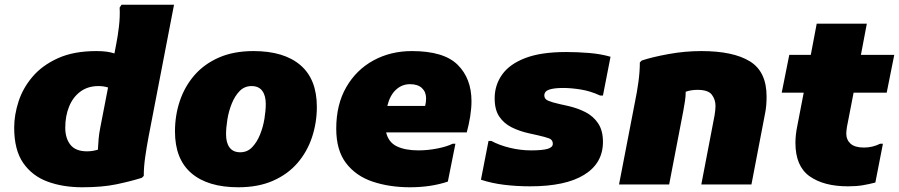

<svg xmlns="http://www.w3.org/2000/svg" viewBox="-20 -780 3802 812"><path d="M580 -28Q532 -13 472 -0.5Q412 12 328 12Q246 12 181 -12Q116 -36 78 -91Q40 -146 40 -240Q40 -294 58.5 -351Q77 -408 118 -456Q159 -504 225.5 -534Q292 -564 388 -564Q412 -564 430.5 -561.5Q449 -559 464 -554L472 -596Q478 -626 483 -667.5Q488 -709 486 -748L494 -760H716L608 -200Q601 -163 594.5 -119Q588 -75 588 -36ZM256 -240Q256 -195 278 -167.5Q300 -140 348 -140Q361 -140 372.5 -142Q384 -144 394 -147Q395 -168 397 -191.5Q399 -215 404 -240L437 -410Q428 -413 417.5 -414.5Q407 -416 396 -416Q352 -416 320.5 -393Q289 -370 272.5 -330Q256 -290 256 -240Z M720 -224Q720 -292 740.5 -353Q761 -414 802 -461.5Q843 -509 905.5 -536.5Q968 -564 1052 -564Q1181 -564 1250.5 -504.5Q1320 -445 1320 -328Q1320 -261 1299.5 -199.5Q1279 -138 1238 -90.5Q1197 -43 1134.5 -15.5Q1072 12 988 12Q859 12 789.5 -47.5Q720 -107 720 -224ZM936 -212Q936 -176 951 -156Q966 -136 996 -136Q1026 -136 1046.5 -157.5Q1067 -179 1080 -211.5Q1093 -244 1098.5 -278.5Q1104 -313 1104 -340Q1104 -376 1089 -396Q1074 -416 1044 -416Q1014 -416 993.5 -395Q973 -374 960 -341.5Q947 -309 941.5 -274Q936 -239 936 -212Z M1714 12Q1628 12 1557 -11.5Q1486 -35 1444 -89.5Q1402 -144 1402 -236Q1402 -338 1444.5 -411.5Q1487 -485 1559.5 -524.5Q1632 -564 1722 -564Q1857 -564 1915.5 -506Q1974 -448 1974 -352Q1974 -322 1968.5 -287.5Q1963 -253 1954 -220H1613Q1623 -178 1658.5 -161Q1694 -144 1750 -144Q1789 -144 1829.5 -152Q1870 -160 1894 -172H1906L1874 -12Q1802 12 1714 12ZM1714 -424Q1680 -424 1654.5 -400.5Q1629 -377 1618 -332H1778Q1780 -340 1781 -347.5Q1782 -355 1782 -364Q1782 -391 1764.5 -407.5Q1747 -424 1714 -424Z M2046 -184H2058Q2091 -166 2136 -155Q2181 -144 2226 -144Q2274 -144 2296 -150.5Q2318 -157 2318 -172Q2318 -189 2301.5 -195Q2285 -201 2254 -208L2218 -216Q2177 -225 2144 -241.5Q2111 -258 2091.5 -287Q2072 -316 2072 -364Q2072 -420 2103.5 -464.5Q2135 -509 2201.5 -534.5Q2268 -560 2374 -560Q2422 -560 2471 -556Q2520 -552 2562 -540L2530 -376H2518Q2477 -395 2436 -401.5Q2395 -408 2362 -408Q2323 -408 2302.5 -401Q2282 -394 2282 -376Q2282 -361 2298.5 -354Q2315 -347 2346 -340L2382 -332Q2422 -323 2455.5 -306Q2489 -289 2509.5 -258.5Q2530 -228 2530 -180Q2530 -90 2451 -41Q2372 8 2222 8Q2165 8 2112 1.5Q2059 -5 2014 -20Z M2598 0 2666 -352Q2674 -390 2680 -433.5Q2686 -477 2686 -516L2694 -524Q2739 -539 2808 -551.5Q2877 -564 2946 -564Q3081 -564 3151.5 -520.5Q3222 -477 3222 -372Q3222 -354 3220.5 -334.5Q3219 -315 3214 -292L3158 0H2946L3002 -292Q3004 -304 3005 -314.5Q3006 -325 3006 -332Q3006 -359 2990.5 -379.5Q2975 -400 2930 -400Q2916 -400 2903.5 -398Q2891 -396 2880 -392Q2880 -374 2877 -353.5Q2874 -333 2870 -312L2810 0Z M3566 8Q3464 8 3404 -34.5Q3344 -77 3344 -176Q3344 -193 3346 -211Q3348 -229 3352 -248L3379 -388H3286L3318 -548H3409L3434 -680H3646L3621 -548H3762L3730 -388H3590L3562 -244Q3561 -237 3560 -229Q3559 -221 3559 -216Q3559 -189 3577 -172.5Q3595 -156 3634 -156Q3670 -156 3702 -172H3714L3682 -8Q3655 -1 3628.5 3.5Q3602 8 3566 8Z"/></svg>

Font: Kufam Black
Style: Italic
Weight: 900
Italic angle: -11°
Designer: Artur Schmal
Foundry: Original Type
Version: Version 1.301; ttfautohint (v1.8.3)